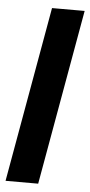

<svg xmlns="http://www.w3.org/2000/svg" viewBox="-69 -730 357 762"><g transform="rotate(5 110.0 -349.5)"><path d="M237 -699 113 0H-17L107 -699Z"/></g></svg>

Font: Moniqa Black Ita Display
Style: Italic
Weight: 900
Italic angle: -10°
Designer: Rajesh Rajput
Foundry: Rajesh Rajput
Version: Version 1.000